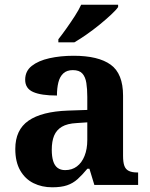

<svg xmlns="http://www.w3.org/2000/svg" viewBox="-20 -786 639 816"><path d="M202 10Q158 10 122.5 -7.5Q87 -25 66 -61.4Q45 -97.7 45 -153Q45 -234 101 -273Q157 -312 269 -316L351 -318.8V-374Q351 -407.6 347 -433.3Q343 -459 330 -473.5Q317 -488 289.5 -488Q264 -488 249 -474Q234 -460 228 -435.5Q222 -411 222 -380Q155 -380 121 -395Q87 -410 87 -447Q87 -483.8 115 -505.9Q143 -528 189.9 -538.5Q236.8 -549 292.8 -549Q398 -549 450.5 -511Q503 -473 503 -379.4V-124.1Q503 -96.6 508.5 -81.3Q514 -66 527.7 -59.5Q541.4 -53 563 -53H567V0H381L360 -69H351.4Q329 -42 309.5 -24.5Q290 -7 265 1.5Q240 10 202 10ZM256.8 -63Q286 -63 306.8 -78.7Q327.7 -94.3 339.3 -123.3Q351 -152.3 351 -191V-266L306 -263Q266 -261 242.9 -247.3Q219.9 -233.5 209.9 -209.3Q200 -185.1 200 -149.4Q200 -121 206 -101.5Q212 -82 224.8 -72.5Q237.6 -63 256.8 -63ZM228 -619Q243 -638 261.5 -664Q280 -690 297.5 -717Q315 -744 325 -766H482V-756Q473 -743 451.5 -723Q430 -703 403 -681Q376 -659 348 -639.5Q320 -620 296 -606H228Z"/></svg>

Font: Noto Serif Tamil
Style: Italic
Weight: 400
Italic angle: -12°
Designer: Indian Type Foundry, Tom Grace, and the Monotype Design Team
Foundry: Monotype Imaging Inc.
Version: Version 2.003